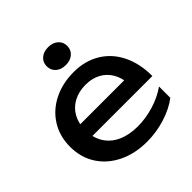

<svg xmlns="http://www.w3.org/2000/svg" viewBox="-208 -951 1126 1126"><g transform="rotate(-45 355.0 -387.5)"><path d="M37 -284Q37 -371 78.5 -438Q120 -505 194 -542.5Q268 -580 362 -580Q455 -580 525.5 -537.5Q596 -495 634 -417.5Q672 -340 672 -237H139V-336H607L542 -299Q539 -355 515.5 -395Q492 -435 452 -456.5Q412 -478 359 -478Q302 -478 259 -455Q216 -432 192.5 -390Q169 -348 169 -292Q169 -229 197 -183Q225 -137 278 -112.5Q331 -88 403 -88Q469 -88 536.5 -108.5Q604 -129 656 -166V-72Q603 -32 529 -9Q455 14 378 14Q279 14 201.5 -23.5Q124 -61 80.5 -128.5Q37 -196 37 -284ZM274 -715Q274 -748 297.5 -768.5Q321 -789 359 -789Q397 -789 420.5 -768.5Q444 -748 444 -715Q444 -682 420.5 -661.5Q397 -641 359 -641Q321 -641 297.5 -661.5Q274 -682 274 -715Z"/></g></svg>

Font: Unbounded Variable
Style: Regular
Weight: 400
Designer: Luke Prowse, Jean-Baptiste Morizot, Fátima Lázaro, Florian Runge
Foundry: NaN
Version: Version 1.600;FEAKit 1.0